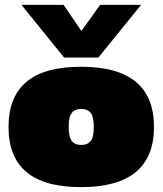

<svg xmlns="http://www.w3.org/2000/svg" viewBox="-20 -758 667 788"><path d="M243 -522 68 -738H241L314 -631L391 -738H559L384 -522ZM313 10Q162 10 88.5 -52Q15 -114 15 -237Q15 -360 88.5 -422Q162 -484 313 -484Q612 -484 612 -237Q612 10 313 10ZM313 -163Q339 -163 352 -179Q365 -195 365 -237Q365 -279 352 -295Q339 -311 313 -311Q288 -311 275 -295Q262 -279 262 -237Q262 -195 275 -179Q288 -163 313 -163Z"/></svg>

Font: Boz Display
Style: Regular
Weight: 900
Version: Version 2.000; ttfautohint (v1.8.3)